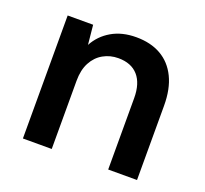

<svg xmlns="http://www.w3.org/2000/svg" viewBox="-97 -638 801 751"><g transform="rotate(20 303.5 -262.0)"><path d="M68 0V-512H174L182 -431Q205 -474 248 -499Q291 -524 350 -524Q410 -524 453 -499.5Q496 -475 519.5 -427Q543 -379 543 -309V0H423V-297Q423 -358 394.5 -390.5Q366 -423 312 -423Q278 -423 249.5 -407Q221 -391 204.5 -360Q188 -329 188 -284V0Z"/></g></svg>

Font: DM Sans 12pt SemiBold
Style: Regular
Weight: 600
Version: Version 4.004;gftools[0.9.30]